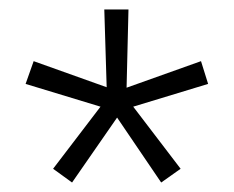

<svg xmlns="http://www.w3.org/2000/svg" viewBox="-20 -756 493 405"><path d="M132 -371 92 -400 192 -531 34 -579 51 -627 205 -572 200 -736H251L247 -571L404 -627L419 -579L261 -531L361 -400L320 -371L227 -508Z"/></svg>

Font: Mulish ExtraLight Light
Style: Regular
Weight: 300
Version: Version 3.603